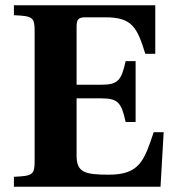

<svg xmlns="http://www.w3.org/2000/svg" viewBox="-20 -712 669 732"><path d="M33 0H592L604 -208H566C530 -101 513 -46 395 -46C303 -46 272 -55 272 -119V-337H367C430 -337 443 -320 459 -247H497V-479H459C443 -406 430 -389 367 -389H272V-610C272 -639 279 -646 307 -646H382C485 -646 503 -606 534 -507H572V-692H33V-654C104 -651 112 -646 112 -595V-97C112 -46 104 -41 33 -38Z"/></svg>

Font: Heuristica
Style: Bold
Weight: 700
Version: Version 1.0.1